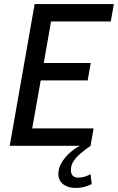

<svg xmlns="http://www.w3.org/2000/svg" viewBox="-20 -720 582 948"><path d="M28 0 151 -700H542L527 -614H232L196 -409H428L413 -323H181L139 -86H442L427 0ZM374 0H427Q403 17 380.5 35.5Q358 54 344 74.5Q330 95 330 119Q330 157 367 157Q383 157 397.5 152.5Q412 148 427 140L433 189Q419 196 398.5 202Q378 208 353 208Q317 208 293 190.5Q269 173 268 139Q268 111 283.5 84.5Q299 58 323 36Q347 14 374 0Z"/></svg>

Font: Cabin VF Beta
Style: Italic
Weight: 400
Italic angle: -7°
Designer: Pablo Impallari
Foundry: Pablo Impallari. http://www.impallari.com Igino Marini. http://www.ikern.com
Version: Version 2.300